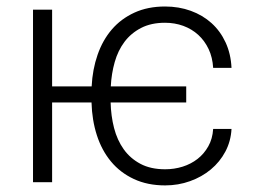

<svg xmlns="http://www.w3.org/2000/svg" viewBox="-20 -558 784 588"><path d="M139.6 -293.5H260.7Q263.2 -345.2 278.8 -390.1Q294.4 -435.1 322.5 -467.8Q350.6 -500.5 391.6 -519.3Q432.6 -538.1 485.4 -538.1Q527.8 -538.1 564.2 -524.9Q600.6 -511.7 627.7 -487.3Q654.8 -462.9 670.9 -428Q687 -393.1 689 -350.1H632.8Q630.9 -382.3 618.9 -407.7Q606.9 -433.1 587.2 -451.2Q567.4 -469.2 541.3 -478.8Q515.1 -488.3 485.4 -488.3Q442.9 -488.3 412.1 -472.4Q381.3 -456.5 361.3 -429.9Q341.3 -403.3 331.3 -367.9Q321.3 -332.5 319.3 -293.5H550.3V-244.1H318.8Q319.8 -203.1 329.3 -166Q338.9 -128.9 358.9 -100.8Q378.9 -72.8 410.2 -56.2Q441.4 -39.6 485.8 -39.6Q513.7 -39.6 539.3 -47.6Q564.9 -55.7 585 -71.3Q605 -86.9 617.9 -109.9Q630.9 -132.8 632.8 -163.1H689Q687 -125.5 670.2 -93.8Q653.3 -62 625.7 -39.1Q598.1 -16.1 562 -3.2Q525.9 9.8 485.8 9.8Q431.6 9.8 389.9 -9.8Q348.1 -29.3 319.8 -63.5Q291.5 -97.7 276.6 -144Q261.7 -190.4 260.3 -244.1H139.6V0H81.1V-528.3H139.6Z"/></svg>

Font: Melbourne
Style: Light
Weight: 300
Designer: Google
Version: Version 2.000980; 2014